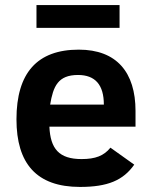

<svg xmlns="http://www.w3.org/2000/svg" viewBox="-20 -723 598 758"><path d="M291 -527C127 -527 45 -435.3 45 -252C45 -77.5 124 15 296 15C405 15 466.2 -10.8 510 -73L416 -140C390.1 -107.9 356.7 -95 302 -95C213.1 -95 178.9 -135.6 175 -223H515V-285C515 -437.4 440.6 -527 291 -527ZM390 -310H178C190 -382.1 208.9 -427 288 -427C356 -427 390 -388 390 -310ZM124 -613H452V-703H124Z"/></svg>

Font: Fog Sans
Style: Bold
Weight: 700
Foundry: Intel Corporation
Version: Version 1.00